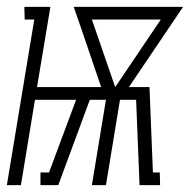

<svg xmlns="http://www.w3.org/2000/svg" viewBox="-32 -540 554 560"><path d="M-12 0 68 -483H40L39 -520H115L76 -286H263L210 -442L183 -520H502L344 -286H404L414 -37H434L435 0H375L365 -249H318L277 0H236L277 -249H230L138 0H86V-37H111L190 -249H70L29 0ZM304 -286 437 -483H236Z"/></svg>

Font: Iosevka Curly Slab Extralight
Style: Italic
Weight: 200
Italic angle: -9°
Monospace: yes
Designer: Belleve Invis
Foundry: Belleve Invis
Version: Version 22.1.2; ttfautohint (v1.8.4)